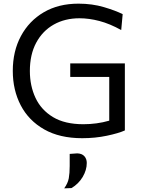

<svg xmlns="http://www.w3.org/2000/svg" viewBox="-20 -746 773 1051"><path d="M663.5 -32Q629 -16.5 565 -3Q501 10.5 430 10.5Q306.5 10.5 221.8 -37.8Q137 -86 93.5 -169.5Q50 -253 50 -358Q50 -465.5 94.5 -548.5Q139 -631.5 219.5 -678.8Q300 -726 409.5 -726Q484.5 -726 548.8 -707Q613 -688 651.5 -668.5L643.5 -581.5Q581.5 -616 524.5 -631Q467.5 -646 415 -646Q335.5 -646 274.2 -611.5Q213 -577 178.2 -512.2Q143.5 -447.5 143.5 -357.5Q143.5 -276 174.5 -210Q205.5 -144 270.2 -105Q335 -66 436.5 -66Q472 -66 507.8 -70.8Q543.5 -75.5 578 -85.5V-325H364.5V-399H663.5ZM331.5 285Q351.5 257 356.5 229.8Q361.5 202.5 361.5 162.5V96.5L403 93.5Q429 94.5 442 109.2Q455 124 455 146Q455 185 432.5 222.8Q410 260.5 371.5 283.5Z"/></svg>

Font: Heraclito
Style: Regular
Weight: 400
Designer: Kostas Bartsokas (font) & Cristiano Sobral (main changes)
Foundry: Kostas Bartsokas (font) & Cristiano Sobral (main changes)
Version: Version 1.00;July 8, 2020;FontCreator 13.0.0.2655 64-bit